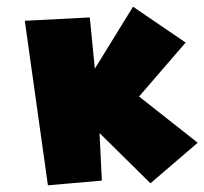

<svg xmlns="http://www.w3.org/2000/svg" viewBox="-20 -578 610 573"><path d="M54 -516 123 -25 284 -39 277 -181 429 -31 570 -152 395 -290 534 -451 377 -558 263 -373 248 -526Z"/></svg>

Font: Super Mario
Style: Regular
Weight: 400
Version: Version 1.0